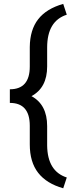

<svg xmlns="http://www.w3.org/2000/svg" viewBox="-20 -800 378 998"><path d="M308.6 178.7Q222.2 154.3 178.5 98.4Q134.8 42.5 134.8 -49.3V-146.5Q134.8 -265.1 31.2 -265.1V-335.9Q134.8 -335.9 134.8 -454.1V-555.7Q135.7 -645 178.5 -700Q221.2 -754.9 308.6 -779.8L327.1 -723.6Q225.1 -690.9 225.1 -553.2V-454.6Q225.1 -343.8 143.6 -300.3Q225.1 -256.3 225.1 -144.5V-43.9Q226.6 90.3 327.1 122.6Z"/></svg>

Font: Vazir UI
Style: Regular-UI
Weight: 400
Designer: Saber Rastikerdar
Foundry: Saber Rastikerdar
Version: Version 30.1.0